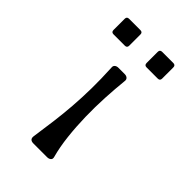

<svg xmlns="http://www.w3.org/2000/svg" viewBox="-224 -832 924 924"><g transform="rotate(45 238.5 -370.0)"><path d="M163 -20Q172 -82 179.5 -139.5Q187 -197 191.5 -256Q196 -315 197 -379Q198 -443 194 -520Q193 -530 200 -536Q207 -542 219 -542H261Q273 -542 280 -535.5Q287 -529 285 -517Q279 -460 275.5 -394.5Q272 -329 273.5 -263Q275 -197 282 -134.5Q289 -72 303 -21Q307 -8 299.5 -1.5Q292 5 280 5H187Q160 5 163 -20ZM298 -730Q298 -745 313 -745H389Q404 -745 404 -730V-654Q404 -639 389 -639H313Q298 -639 298 -654ZM73 -730Q73 -745 88 -745H165Q180 -745 180 -730V-654Q180 -639 165 -639H88Q73 -639 73 -654Z"/></g></svg>

Font: OpenDyslexic 3
Style: Regular
Weight: 400
Designer: Abelardo Gonzalez
Version: Version 1.000;PS 001.001;hotconv 1.0.56